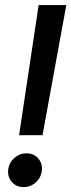

<svg xmlns="http://www.w3.org/2000/svg" viewBox="-20 -748 288 776"><path d="M57.1 -201.7 136.2 -727.5H248L151.9 -201.7ZM75.7 8.3Q44.9 8.3 26.9 -13.7Q8.8 -35.6 13.7 -66.4Q18.1 -92.8 39.1 -110.6Q60.1 -128.4 86.9 -128.4Q117.7 -128.4 135.7 -106.2Q153.8 -84 148.4 -53.2Q144 -26.9 123 -9.3Q102.1 8.3 75.7 8.3Z"/></svg>

Font: Inter Display Medium
Style: Italic
Weight: 500
Italic angle: -9.39999°
Designer: Rasmus Andersson
Foundry: rsms
Version: Version 4.000;git-a52131595